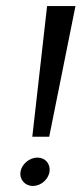

<svg xmlns="http://www.w3.org/2000/svg" viewBox="-20 -610 270 636"><path d="M48 -41C44 -15 63 6 89 6C115 6 140 -15 144 -41C148 -67 130 -88 104 -88C78 -88 52 -67 48 -41ZM136 -590 87 -157H143L230 -590Z"/></svg>

Font: Charger Sport
Style: LitObl
Weight: 300
Designer: Jasper
Foundry: Cannot Into Space Fonts
Version: Version 1.1